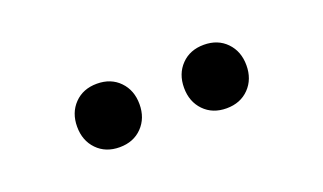

<svg xmlns="http://www.w3.org/2000/svg" viewBox="-31 -866 545 324"><g transform="rotate(-20 242.0 -704.0)"><path d="M90 -704Q90 -729 105.5 -745Q121 -761 146 -761Q171 -761 186.5 -745Q202 -729 202 -704Q202 -679 186.5 -663Q171 -647 146 -647Q121 -647 105.5 -663Q90 -679 90 -704ZM282 -704Q282 -729 297.5 -745Q313 -761 338 -761Q363 -761 378.5 -745Q394 -729 394 -704Q394 -679 378.5 -663Q363 -647 338 -647Q313 -647 297.5 -663Q282 -679 282 -704Z"/></g></svg>

Font: AmikoRegular
Style: Regular
Weight: 400
Designer: Pablo Impallari, Rodrigo Fuenzalida, Andres Torresi
Foundry: Impallari Type
Version: Version 1.000; ttfautohint (v1.3)